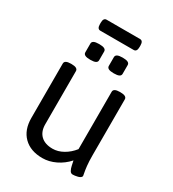

<svg xmlns="http://www.w3.org/2000/svg" viewBox="-200 -944 957 1061"><g transform="rotate(30 278.5 -414.0)"><path d="M238 6Q162 6 118.5 -37Q75 -80 75 -156V-503Q75 -525 115 -525H119Q159 -525 159 -503V-164Q159 -118 185.5 -92.5Q212 -67 261 -67Q295 -67 328.5 -86Q362 -105 387 -137V-503Q387 -525 427 -525H431Q471 -525 471 -503V-148Q471 -107 474 -80Q477 -53 480 -39Q483 -25 483 -22Q483 -15 476.5 -10.5Q470 -6 461 -3.5Q452 -1 443 0Q434 1 429 1Q417 1 410.5 -10.5Q404 -22 400.5 -38.5Q397 -55 394 -69Q363 -34 321.5 -14Q280 6 238 6ZM346 -597Q323 -597 312.5 -602.5Q302 -608 302 -619V-675Q302 -686 312.5 -691.5Q323 -697 346 -697Q369 -697 379.5 -691.5Q390 -686 390 -675V-619Q390 -608 379.5 -602.5Q369 -597 346 -597ZM196 -597Q173 -597 162.5 -602.5Q152 -608 152 -619V-675Q152 -686 162.5 -691.5Q173 -697 196 -697Q219 -697 229.5 -691.5Q240 -686 240 -675V-619Q240 -608 229.5 -602.5Q219 -597 196 -597ZM164 -764Q144 -764 144 -794V-804Q144 -834 164 -834H377Q397 -834 397 -804V-794Q397 -764 377 -764Z"/></g></svg>

Font: Asap
Style: Regular
Weight: 400
Designer: Pablo Cosgaya
Foundry: Omnibus-Type
Version: Version 3.001